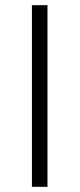

<svg xmlns="http://www.w3.org/2000/svg" viewBox="-20 -720 307 740"><path d="M103 0H163V-700H103Z"/></svg>

Font: Fixel Text Light
Style: Regular
Weight: 300
Width: 4
Designer: AlfaBravo + MacPaw
Foundry: Kyrylo Tkachov, Marchela Mozhyna, Serhii Makarenko, Maria Weinstein, Zakhar Kryvoshyya
Version: Version 1.211